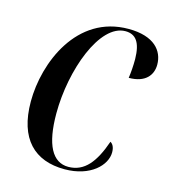

<svg xmlns="http://www.w3.org/2000/svg" viewBox="-89 -617 622 699"><g transform="rotate(15 222.5 -267.0)"><path d="M217 10C315 10 369 -46 369 -94C369 -114 362 -125 353 -130C325 -49 289 -2 228 -2C168 -2 136 -61 136 -179C136 -342 205 -533 302 -533C341 -533 361 -507 362 -444C362 -417 360 -393 357 -372C420 -372 445 -406 445 -445C445 -497 408 -544 311 -544C116 -544 35 -343 35 -197C35 -56 104 10 217 10Z"/></g></svg>

Font: Noto Serif Display Condensed Medium
Style: Italic
Weight: 500
Width: 3
Italic angle: -12°
Designer: Monotype Design Team
Foundry: Monotype Imaging Inc.
Version: Version 2.009